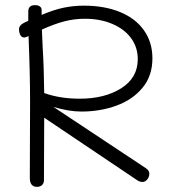

<svg xmlns="http://www.w3.org/2000/svg" viewBox="-20 -722 668 747"><path d="M561 -46Q561 -34 553 -24Q545 -14 534 -14Q522 -14 509 -24L152 -264L151 -21Q151 -9 143.5 -2Q136 5 124 5Q96 5 96 -30L97 -328Q97 -436 91 -582L83 -578Q77 -576 75 -576Q64 -576 59 -586Q54 -596 54 -608Q54 -624 75 -634L90 -641V-677Q90 -702 116 -702Q128 -702 135 -697Q142 -692 142 -683V-664Q189 -684 227.5 -692Q266 -700 306 -700Q387 -700 447.5 -675Q508 -650 540.5 -603.5Q573 -557 573 -495Q573 -427 534.5 -380.5Q496 -334 433 -311Q370 -288 297 -288Q247 -288 188 -306L547 -68Q561 -59 561 -46ZM143 -607 146 -538Q151 -457 152 -360Q213 -338 290 -338Q387 -338 451.5 -378.5Q516 -419 516 -492Q516 -538 490 -573.5Q464 -609 417 -629Q370 -649 310 -649Q269 -649 230.5 -639Q192 -629 143 -607Z"/></svg>

Font: Mali Light
Style: Regular
Weight: 300
Designer: Kitiyaporn Chalermlarp | Katatrad Aksorn Co.,Ltd.
Foundry: Cadson Demak Co.,Ltd.
Version: Version 1.000; ttfautohint (v1.6)